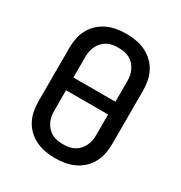

<svg xmlns="http://www.w3.org/2000/svg" viewBox="-175 -870 950 1005"><g transform="rotate(30 300.0 -367.5)"><path d="M300 8Q271 8 241.5 3Q212 -2 185.5 -14.5Q159 -27 137.5 -47Q116 -67 102 -93Q88 -119 82.5 -148Q77 -177 77 -206V-529Q77 -558 82.5 -587Q88 -616 102 -642Q116 -668 137.5 -688Q159 -708 185.5 -720.5Q212 -733 241.5 -738Q271 -743 300 -743Q329 -743 358.5 -738Q388 -733 414.5 -720.5Q441 -708 462.5 -688Q484 -668 498 -642Q512 -616 517.5 -587Q523 -558 523 -529V-206Q523 -177 517.5 -148Q512 -119 498 -93Q484 -67 462.5 -47Q441 -27 414.5 -14.5Q388 -2 358.5 3Q329 8 300 8ZM427 -406V-529Q427 -546 424 -563Q421 -580 413.5 -595.5Q406 -611 394 -624Q382 -637 367 -645Q352 -653 334.5 -656Q317 -659 300 -659Q283 -659 265.5 -656Q248 -653 233 -645Q218 -637 206 -624Q194 -611 186.5 -595.5Q179 -580 176 -563Q173 -546 173 -529V-406ZM300 -76Q317 -76 334.5 -79Q352 -82 367 -90Q382 -98 394 -111Q406 -124 413.5 -139.5Q421 -155 424 -172Q427 -189 427 -206V-329H173V-206Q173 -189 176 -172Q179 -155 186.5 -139.5Q194 -124 206 -111Q218 -98 233 -90Q248 -82 265.5 -79Q283 -76 300 -76Z"/></g></svg>

Font: Iosevka SS04 Medium Extended
Style: Regular
Weight: 500
Width: 7
Monospace: yes
Designer: Belleve Invis
Foundry: Belleve Invis
Version: Version 19.0.0; ttfautohint (v1.8.4)